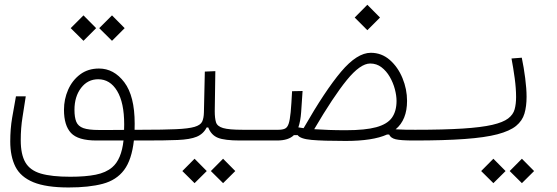

<svg xmlns="http://www.w3.org/2000/svg" viewBox="-20 -600 2384 822"><path d="M273.9 202.6Q177.7 202.6 123 180.2Q68.4 157.7 46.1 113.8Q23.9 69.8 23.9 5.4Q23.9 -48.3 32 -95.7Q40 -143.1 48.3 -187.5H90.3Q84 -145 76.4 -98.4Q68.8 -51.8 68.8 0.5Q68.8 61 88.6 95.2Q108.4 129.4 154.8 143.1Q201.2 156.7 280.8 156.7Q346.2 156.7 389.9 147.9Q433.6 139.2 460.4 116.2Q500 82.5 508.8 1.5H392.6Q314 1.5 283.9 -30.8Q253.9 -63 253.9 -129.9Q253.9 -175.3 271.7 -215.8Q289.6 -256.3 323.2 -281.5Q356.9 -306.6 403.8 -306.6Q467.8 -306.6 512.2 -247.8Q556.6 -189 556.6 -70.8Q556.6 -57.1 556.2 -44.4H586.9Q614.3 -44.4 622.1 -41.3Q629.9 -38.1 629.9 -25.4Q629.9 -5.9 618.7 -2.2Q607.4 1.5 578.6 1.5H553.2Q543.9 84.5 511.2 127.9Q478.5 171.4 419.7 187Q360.8 202.6 273.9 202.6ZM511.2 -43.9Q511.7 -55.2 511.7 -67.4Q511.7 -160.6 481.4 -210.7Q451.2 -260.7 400.4 -260.7Q355.5 -260.7 327.1 -223.6Q298.8 -186.5 298.8 -129.9Q298.8 -97.7 306.6 -78.6Q314.5 -59.6 336.9 -51.5Q359.4 -43.5 403.8 -43.5Q424.8 -43.5 453.4 -43.5Q481.9 -43.5 511.2 -43.9ZM459.5 -425.3 404.8 -479.5 459.5 -534.2 513.7 -479.5ZM337.4 -425.3 282.7 -479.5 337.4 -534.2 391.6 -479.5Z M580.1 1.5 585.9 -44.4Q679.7 -44.4 733.6 -46.9Q787.6 -49.3 813 -56.9Q838.4 -64.5 845.5 -79.3Q852.5 -94.2 853 -119.1L856.9 -293.5L901.9 -295.4L899.4 -124Q899.4 -93.8 904.8 -76.4Q910.2 -59.1 935.1 -51.8Q960 -44.4 1018.6 -44.4H1171.9Q1190.4 -44.4 1197 -40.8Q1203.6 -37.1 1203.6 -22Q1203.6 -7.3 1193.6 -2.9Q1183.6 1.5 1166 1.5H1007.3Q941.9 1.5 913.1 -10Q884.3 -21.5 871.6 -54.2H864.7Q850.6 -26.4 822 -14.6Q793.5 -2.9 741 -0.7Q688.5 1.5 602.1 1.5Q596.7 1.5 591.3 1.5Q585.9 1.5 580.1 1.5ZM813 184.1 760.7 132.3 813 79.6 865.2 132.3ZM935.1 184.1 882.8 132.3 935.1 79.6 987.3 132.3Z M1752.4 1.5Q1695.3 1.5 1674.1 -3.7Q1652.8 -8.8 1646 -23.9H1636.7Q1575.7 3.4 1460 3.4Q1362.8 3.4 1314.2 -1Q1265.6 -5.4 1254.4 -21.5H1238.3Q1215.3 1.5 1166 1.5L1171.9 -44.4Q1189.5 -44.4 1200 -49.3Q1210.4 -54.2 1215.8 -70.3Q1221.2 -86.4 1224.4 -119.6Q1227.5 -152.8 1230.5 -209.5L1275.4 -210.4Q1272 -158.7 1269.3 -119.9Q1266.6 -81.1 1257.3 -54.7Q1268.1 -52.7 1279.8 -51.3Q1372.1 -212.4 1440.4 -293.2Q1508.8 -374 1567.4 -374Q1613.8 -374 1648.7 -343.5Q1683.6 -313 1703.1 -265.6Q1722.7 -218.3 1722.7 -168Q1722.7 -86.9 1673.8 -46.4Q1697.8 -44.9 1716.1 -44.7Q1734.4 -44.4 1757.8 -44.4Q1777.3 -44.4 1783.4 -39.3Q1789.6 -34.2 1789.6 -22.5Q1789.6 -11.2 1782.2 -4.9Q1774.9 1.5 1752.4 1.5ZM1325.2 -46.9Q1353 -44.9 1387 -43.7Q1420.9 -42.5 1461.4 -42.5Q1543.5 -42.5 1590.8 -55.4Q1638.2 -68.4 1658 -96.2Q1677.7 -124 1677.7 -168Q1677.7 -190.9 1670.4 -218.5Q1663.1 -246.1 1648.7 -271Q1634.3 -295.9 1613.3 -312Q1592.3 -328.1 1564.9 -328.1Q1522.5 -328.1 1464.8 -257.3Q1407.2 -186.5 1325.2 -46.9ZM1552.7 -470.7 1498.5 -524.9 1552.7 -579.6 1606.9 -524.9Z M1752 1.5Q1740.7 1.5 1740.7 -23.9Q1740.7 -44.4 1757.8 -44.4Q1880.9 -44.4 1960.7 -49.6Q2040.5 -54.7 2087.2 -65.4Q2133.8 -76.2 2155.5 -92.8Q2177.2 -109.4 2183.3 -132.1Q2189.5 -154.8 2189.5 -184.6Q2189.5 -221.2 2183.6 -264.9Q2177.7 -308.6 2169.9 -349.6L2213.9 -353Q2222.7 -311 2228.5 -265.6Q2234.4 -220.2 2234.4 -185.5Q2234.4 -144.5 2225.3 -113.8Q2216.3 -83 2189.5 -61Q2162.6 -39.1 2109.6 -25.1Q2056.6 -11.2 1969.5 -4.9Q1882.3 1.5 1752 1.5ZM2092.3 184.1 2040 132.3 2092.3 79.6 2144.5 132.3ZM2214.4 184.1 2162.1 132.3 2214.4 79.6 2266.6 132.3Z"/></svg>

Font: Cascadia Code ExtraLight
Style: Regular
Weight: 200
Monospace: yes
Designer: Aaron Bell
Foundry: Saja Typeworks
Version: Version 2407.024; ttfautohint (v1.8.4)